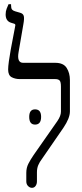

<svg xmlns="http://www.w3.org/2000/svg" viewBox="-20 -893 393 920"><path d="M133 7Q123 7 114.5 -1.5Q106 -10 106 -24V-65Q106 -89 116 -108.5Q126 -128 141 -150L255 -313Q272 -338 272 -358V-478Q272 -501 265.5 -507.5Q259 -514 245 -514H76Q53 -514 36 -523Q19 -532 19 -560Q19 -574 22.5 -599.5Q26 -625 31.5 -655.5Q37 -686 42.5 -713.5Q48 -741 51 -758Q53 -766 53.5 -772Q54 -778 46 -780L33 -784Q7 -792 7 -824Q7 -839 12 -851.5Q17 -864 21 -873H33V-868Q33 -853 37.5 -847.5Q42 -842 52 -839L76 -832Q91 -828 94 -816Q97 -804 92 -777L69 -643Q60 -592 91 -592H245Q284 -592 299.5 -567.5Q315 -543 315 -509V-359Q315 -327 284 -281L180 -130Q170 -117 163.5 -102Q157 -87 157 -67V-24Q157 -11 150.5 -2Q144 7 133 7ZM120 -333Q120 -369 148 -369Q177 -369 177 -333Q177 -296 148 -296Q120 -296 120 -333Z"/></svg>

Font: Noto Serif Hebrew ExtraCondensed
Style: Regular
Weight: 400
Width: 2
Designer: Monotype Design Team
Foundry: Monotype Imaging Inc.
Version: Version 2.004; ttfautohint (v1.8.4.7-5d5b)